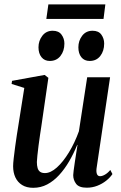

<svg xmlns="http://www.w3.org/2000/svg" viewBox="-20 -862 562 893"><path d="M134.5 11.5Q103.5 11.5 82.8 -1.5Q62 -14.5 51.5 -37Q41 -59.5 41 -89Q41 -101.5 43.8 -126.2Q46.5 -151 50.5 -179.8Q54.5 -208.5 58.2 -233.2Q62 -258 64 -269.5L93 -453L34 -471.5L36 -486L187.5 -513.5L205 -500L172.5 -276Q170 -259.5 166.2 -234.8Q162.5 -210 159.2 -184.2Q156 -158.5 153.8 -137.8Q151.5 -117 151.5 -108.5Q151.5 -92 155 -80.2Q158.5 -68.5 166.8 -62.8Q175 -57 189 -57Q215.5 -57 244.5 -83Q273.5 -109 300.5 -153.2Q327.5 -197.5 347 -251.5L385.5 -502.5H492L429 -78.5Q427 -62 431 -52.2Q435 -42.5 445.5 -42.5Q455.5 -42.5 468.2 -49.8Q481 -57 493 -71.5L503 -52.5Q492 -36 473.8 -21.5Q455.5 -7 432.5 2Q409.5 11 383.5 11Q347.5 11 334 -7Q320.5 -25 320.5 -47.5Q320.5 -52.5 322.5 -68.5Q324.5 -84.5 327.8 -106.2Q331 -128 334.5 -150Q338 -172 340.5 -188H339Q322.5 -147.5 301.5 -111.5Q280.5 -75.5 255 -47.8Q229.5 -20 199.5 -4.2Q169.5 11.5 134.5 11.5ZM211.5 -578.5Q187 -578.5 173 -596Q159 -613.5 159 -642Q159 -672.5 177 -695.8Q195 -719 225 -719Q253 -719 266.2 -700.8Q279.5 -682.5 279.5 -659.5Q279.5 -625 261.2 -601.8Q243 -578.5 211.5 -578.5ZM397 -578.5Q372 -578.5 358.2 -596Q344.5 -613.5 344.5 -642Q344.5 -672.5 362.2 -695.8Q380 -719 410.5 -719Q438.5 -719 451.5 -700.8Q464.5 -682.5 464.5 -659.5Q464.5 -625 446.5 -601.8Q428.5 -578.5 397 -578.5ZM205 -841.5H470L461.5 -774H195.5Z"/></svg>

Font: Merriweather 144pt Medium
Style: Italic
Weight: 500
Italic angle: -7.8°
Version: Version 2.101